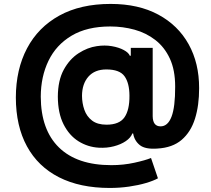

<svg xmlns="http://www.w3.org/2000/svg" viewBox="-20 -744 1071 974"><path d="M541.2 -724.1Q682.5 -724.1 783 -669.9Q883.5 -615.8 937 -519.5Q990.4 -423.3 990.1 -296.9Q990.4 -209.9 969.3 -142.2Q948.2 -74.6 901.6 -34.6Q855.1 5.3 778.4 9.6Q716.6 14.2 689.1 -8Q661.6 -30.2 655.5 -66.8H651.3Q643.1 -45.1 618.1 -28.1Q593 -11 557.5 -1.8Q522 7.5 481.5 5.3Q425.4 2.1 378.2 -27.3Q331 -56.8 302.4 -113.5Q273.8 -170.1 273.4 -253.6Q273.8 -335.9 303.4 -390.3Q333.1 -444.6 378.6 -473.9Q424 -503.2 471.2 -509.9Q511.4 -516 547.2 -509.8Q583.1 -503.6 607.8 -490.2Q632.5 -476.9 638.5 -461.3H643.5V-501.1H754.6V-154.5Q755.3 -103 794.4 -103Q831.3 -103 850.1 -152Q869 -201 868.6 -305Q868.6 -388.8 841.6 -446.9Q814.6 -505 768.1 -541Q721.6 -577.1 662.5 -593.4Q603.3 -609.7 539.4 -609.7Q421.5 -609.7 343.2 -563Q264.9 -516.3 226 -435.7Q187.1 -355.1 186.8 -253.6Q187.5 -85.2 279.3 4.3Q371.1 93.8 544.7 93.8Q606.2 93.8 661.9 81.5Q717.7 69.2 746.1 57.5L781.2 160.5Q759.2 172.9 720.9 184.3Q682.5 195.7 634.9 202.6Q587.4 209.5 536.6 209.5Q385.7 209.5 279.1 155.2Q172.6 100.9 116.7 -1.8Q60.7 -104.4 60.4 -249.3Q60.7 -392 117.2 -498.9Q173.7 -605.8 281.1 -665Q388.5 -724.1 541.2 -724.1ZM519.5 -391.7Q460.6 -391.7 428.4 -355.1Q396.3 -318.5 396 -257.8Q396.3 -220.2 408 -186.8Q419.7 -153.4 446.9 -132.5Q474.1 -111.5 520.2 -111.5Q585.6 -111.5 611.5 -149Q637.4 -186.4 636.7 -258.9Q636.4 -322.8 611.7 -357.2Q587 -391.7 519.5 -391.7Z"/></svg>

Font: Inter UI
Style: Bold
Weight: 700
Designer: Rasmus Andersson
Foundry: rsms
Version: 3.2;8d6f07862